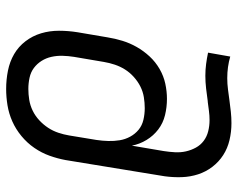

<svg xmlns="http://www.w3.org/2000/svg" viewBox="-96 -472 791 640"><g transform="rotate(-90 300.0 -152.5)"><path d="M209 223Q180 223 152.5 216.5Q125 210 102.5 195.5Q80 181 63.5 159.5Q47 138 38.5 112Q30 86 29 57.5Q28 29 32 0L86 -330Q91 -357 100.5 -383.5Q110 -410 126.5 -434Q143 -458 166 -477Q189 -496 215 -507.5Q241 -519 268.5 -523.5Q296 -528 323 -528Q354 -528 384 -522Q414 -516 439 -501.5Q464 -487 482 -463.5Q500 -440 508.5 -411.5Q517 -383 517 -352Q517 -321 512 -290L495 -190Q491 -165 483.5 -140.5Q476 -116 463 -93Q450 -70 431.5 -50Q413 -30 389.5 -16.5Q366 -3 340.5 2.5Q315 8 290 8Q262 8 235.5 1.5Q209 -5 188 -21Q167 -37 153 -60Q139 -83 134 -109L116 -3Q113 16 112 35Q111 54 115 71.5Q119 89 127.5 104.5Q136 120 150 130.5Q164 141 182 145.5Q200 150 219 150Q234 150 249.5 148Q265 146 280 144H282Q303 141 324.5 138.5Q346 136 367 136Q387 136 406 138.5Q425 141 444 145L431 219Q414 214 396 211.5Q378 209 359 209Q340 209 321 211.5Q302 214 283.5 216.5Q265 219 246.5 221Q228 223 209 223ZM259 -66Q277 -66 295.5 -69Q314 -72 331 -80.5Q348 -89 363 -102.5Q378 -116 388 -132Q398 -148 404 -166Q410 -184 413 -202L430 -302Q433 -321 433.5 -340Q434 -359 430 -377Q426 -395 416.5 -410Q407 -425 393 -435.5Q379 -446 360.5 -450Q342 -454 323 -454Q305 -454 286.5 -451Q268 -448 250.5 -439.5Q233 -431 218.5 -417.5Q204 -404 193.5 -388Q183 -372 177 -354Q171 -336 168 -318L153 -227Q150 -207 149.5 -187.5Q149 -168 152 -149.5Q155 -131 164 -114.5Q173 -98 187 -86.5Q201 -75 220 -70.5Q239 -66 259 -66Z"/></g></svg>

Font: Iosevka Aile Oblique
Style: Regular
Weight: 400
Italic angle: -9°
Designer: Belleve Invis
Foundry: Belleve Invis
Version: Version 31.1.0; ttfautohint (v1.8.4)